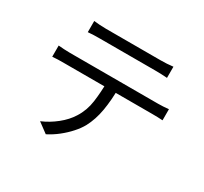

<svg xmlns="http://www.w3.org/2000/svg" viewBox="-157 -965 1314 1236"><g transform="rotate(30 500.0 -346.5)"><path d="M214.7 -739.9Q236.5 -737.7 258.9 -736Q281.3 -734.4 305.1 -734.4Q322.7 -734.4 363.5 -734.4Q404.3 -734.4 456.3 -734.4Q508.3 -734.4 560.4 -734.4Q612.4 -734.4 652.8 -734.4Q693.2 -734.4 710 -734.4Q731.3 -734.4 756.4 -735.7Q781.5 -737.1 803.4 -739.9V-656.9Q780.9 -658.9 756.3 -659.6Q731.7 -660.3 710 -660.3Q693.2 -660.3 653.1 -660.3Q613 -660.3 561 -660.3Q509 -660.3 456.9 -660.3Q404.9 -660.3 364.1 -660.3Q323.3 -660.3 306.3 -660.3Q281.6 -660.3 257.9 -659.6Q234.2 -658.9 214.7 -656.9ZM95.5 -488.6Q116 -486.8 137.7 -485.5Q159.4 -484.1 182.4 -484.1Q194.6 -484.1 233.3 -484.1Q272 -484.1 327.6 -484.1Q383.2 -484.1 447.1 -484.1Q511 -484.1 575 -484.1Q638.9 -484.1 694.2 -484.1Q749.5 -484.1 787.6 -484.1Q825.7 -484.1 836.8 -484.1Q852.8 -484.1 875 -485.3Q897.1 -486.5 915.1 -488.6V-406Q898.8 -407.4 877.2 -407.9Q855.6 -408.4 836.8 -408.4Q825.7 -408.4 787.6 -408.4Q749.5 -408.4 694.2 -408.4Q638.9 -408.4 575 -408.4Q511 -408.4 447.1 -408.4Q383.2 -408.4 327.6 -408.4Q272 -408.4 233.3 -408.4Q194.6 -408.4 182.4 -408.4Q159.8 -408.4 137.8 -408Q115.9 -407.6 95.5 -405.6ZM566.4 -448.4Q566.4 -354.5 552.9 -275.8Q539.4 -197.2 506 -134.6Q487.7 -101.4 457.5 -67.8Q427.4 -34.1 389.7 -4.2Q352 25.8 309.1 47.6L235.4 -6.9Q293.3 -31.4 343.9 -72Q394.6 -112.6 424 -160.1Q462 -219.8 471.9 -292.5Q481.8 -365.3 482.4 -448Z"/></g></svg>

Font: Noto Sans TC Thin
Style: Regular
Weight: 100
Designer: Ryoko NISHIZUKA 西塚涼子 (kana, bopomofo & ideographs); Paul D. Hunt (Latin, Greek & Cyrillic); Sandoll Communications 산돌커뮤니
Foundry: Adobe
Version: Version 2.004-H2;hotconv 1.0.118;makeotfexe 2.5.65603